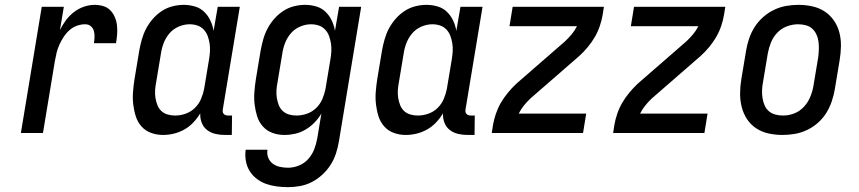

<svg xmlns="http://www.w3.org/2000/svg" viewBox="-20 -548 3540 791"><path d="M66 0 152 -520H243L227 -424Q237 -445 251.5 -464.5Q266 -484 285 -498.5Q304 -513 326 -520.5Q348 -528 370 -528Q388 -528 405 -523Q422 -518 434 -506Q446 -494 453 -477.5Q460 -461 462 -443Q464 -425 462.5 -406.5Q461 -388 458 -370H367Q369 -383 369.5 -396Q370 -409 366.5 -421Q363 -433 353.5 -440.5Q344 -448 331 -448Q314 -448 297 -442Q280 -436 266 -423.5Q252 -411 242 -395.5Q232 -380 224.5 -363.5Q217 -347 213 -330Q209 -313 206 -296L157 0Z M652 8Q626 8 602.5 -0.5Q579 -9 563 -27Q547 -45 539.5 -68.5Q532 -92 529 -117.5Q526 -143 528 -169Q530 -195 534 -221L554 -341Q558 -363 564.5 -386Q571 -409 582 -430Q593 -451 609.5 -470Q626 -489 646.5 -502.5Q667 -516 690.5 -522Q714 -528 737 -528Q760 -528 782.5 -521.5Q805 -515 821 -499.5Q837 -484 846.5 -464Q856 -444 860 -421L877 -520H968L898 -98Q897 -93 897.5 -88Q898 -83 901.5 -79Q905 -75 910 -73.5Q915 -72 920 -72H936L935 8H906Q886 8 867 3.5Q848 -1 833 -12.5Q818 -24 811 -42.5Q804 -61 805 -81Q793 -61 776.5 -43.5Q760 -26 739.5 -14.5Q719 -3 696.5 2.5Q674 8 652 8ZM701 -72Q723 -72 744.5 -79.5Q766 -87 782.5 -103Q799 -119 808 -140Q817 -161 821 -182L841 -302Q844 -319 845 -336Q846 -353 843.5 -369Q841 -385 835.5 -400Q830 -415 819 -426.5Q808 -438 793 -443Q778 -448 761 -448Q739 -448 716.5 -438.5Q694 -429 678.5 -411Q663 -393 654.5 -371Q646 -349 643 -327L623 -207Q620 -192 619 -176Q618 -160 620.5 -144.5Q623 -129 628.5 -115Q634 -101 644.5 -91Q655 -81 670 -76.5Q685 -72 701 -72Z M1167 223Q1143 223 1120 220Q1097 217 1076 209.5Q1055 202 1037.5 188.5Q1020 175 1008.5 156.5Q997 138 993 115.5Q989 93 992 69H1082Q1079 86 1085 101.5Q1091 117 1104 126.5Q1117 136 1133.5 139.5Q1150 143 1167 143Q1189 143 1211.5 134Q1234 125 1250 107Q1266 89 1274.5 67Q1283 45 1287 22L1304 -80Q1292 -60 1275.5 -43Q1259 -26 1238.5 -14Q1218 -2 1196 3Q1174 8 1152 8Q1126 8 1102.5 -0.5Q1079 -9 1063 -27Q1047 -45 1039.5 -68.5Q1032 -92 1029 -117.5Q1026 -143 1028 -169Q1030 -195 1034 -221L1054 -341Q1058 -363 1064.5 -386Q1071 -409 1082 -430Q1093 -451 1109.5 -470Q1126 -489 1146.5 -502.5Q1167 -516 1190.5 -522Q1214 -528 1237 -528Q1260 -528 1282.5 -521.5Q1305 -515 1321 -499.5Q1337 -484 1346.5 -464Q1356 -444 1360 -421L1377 -520H1468L1376 36Q1372 60 1364 84.5Q1356 109 1342 131Q1328 153 1308 171.5Q1288 190 1264.5 202Q1241 214 1216 218.5Q1191 223 1167 223ZM1201 -72Q1223 -72 1244.5 -79.5Q1266 -87 1282.5 -103Q1299 -119 1308 -140Q1317 -161 1321 -182L1341 -302Q1344 -319 1345 -336Q1346 -353 1343.5 -369Q1341 -385 1335.5 -400Q1330 -415 1319 -426.5Q1308 -438 1293 -443Q1278 -448 1261 -448Q1239 -448 1216.5 -438.5Q1194 -429 1178.5 -411Q1163 -393 1154.5 -371Q1146 -349 1143 -327L1123 -207Q1120 -192 1119 -176Q1118 -160 1120.5 -144.5Q1123 -129 1128.5 -115Q1134 -101 1144.5 -91Q1155 -81 1170 -76.5Q1185 -72 1201 -72Z M1652 8Q1626 8 1602.5 -0.5Q1579 -9 1563 -27Q1547 -45 1539.5 -68.5Q1532 -92 1529 -117.5Q1526 -143 1528 -169Q1530 -195 1534 -221L1554 -341Q1558 -363 1564.5 -386Q1571 -409 1582 -430Q1593 -451 1609.5 -470Q1626 -489 1646.5 -502.5Q1667 -516 1690.5 -522Q1714 -528 1737 -528Q1760 -528 1782.5 -521.5Q1805 -515 1821 -499.5Q1837 -484 1846.5 -464Q1856 -444 1860 -421L1877 -520H1968L1898 -98Q1897 -93 1897.5 -88Q1898 -83 1901.5 -79Q1905 -75 1910 -73.5Q1915 -72 1920 -72H1936L1935 8H1906Q1886 8 1867 3.5Q1848 -1 1833 -12.5Q1818 -24 1811 -42.5Q1804 -61 1805 -81Q1793 -61 1776.5 -43.5Q1760 -26 1739.5 -14.5Q1719 -3 1696.5 2.5Q1674 8 1652 8ZM1701 -72Q1723 -72 1744.5 -79.5Q1766 -87 1782.5 -103Q1799 -119 1808 -140Q1817 -161 1821 -182L1841 -302Q1844 -319 1845 -336Q1846 -353 1843.5 -369Q1841 -385 1835.5 -400Q1830 -415 1819 -426.5Q1808 -438 1793 -443Q1778 -448 1761 -448Q1739 -448 1716.5 -438.5Q1694 -429 1678.5 -411Q1663 -393 1654.5 -371Q1646 -349 1643 -327L1623 -207Q1620 -192 1619 -176Q1618 -160 1620.5 -144.5Q1623 -129 1628.5 -115Q1634 -101 1644.5 -91Q1655 -81 1670 -76.5Q1685 -72 1701 -72Z M2006 0 2011 -33Q2015 -56 2023 -79.5Q2031 -103 2043.5 -124.5Q2056 -146 2072.5 -166Q2089 -186 2107 -203L2307 -377Q2322 -391 2335 -406.5Q2348 -422 2357 -440H2079L2092 -520H2468L2463 -488Q2459 -464 2451 -440.5Q2443 -417 2430.5 -395.5Q2418 -374 2401.5 -354Q2385 -334 2366 -317L2166 -143Q2151 -129 2138.5 -113.5Q2126 -98 2117 -80H2395L2382 0Z M2506 0 2511 -33Q2515 -56 2523 -79.5Q2531 -103 2543.5 -124.5Q2556 -146 2572.5 -166Q2589 -186 2607 -203L2807 -377Q2822 -391 2835 -406.5Q2848 -422 2857 -440H2579L2592 -520H2968L2963 -488Q2959 -464 2951 -440.5Q2943 -417 2930.5 -395.5Q2918 -374 2901.5 -354Q2885 -334 2866 -317L2666 -143Q2651 -129 2638.5 -113.5Q2626 -98 2617 -80H2895L2882 0Z M3204 8Q3175 8 3147 2Q3119 -4 3096 -19Q3073 -34 3058 -56.5Q3043 -79 3036 -106Q3029 -133 3029 -162Q3029 -191 3034 -221L3054 -341Q3058 -365 3066.5 -390Q3075 -415 3089.5 -437.5Q3104 -460 3124.5 -478Q3145 -496 3169 -507.5Q3193 -519 3218.5 -523.5Q3244 -528 3269 -528Q3298 -528 3326 -522Q3354 -516 3377 -501Q3400 -486 3415.5 -463.5Q3431 -441 3438 -414Q3445 -387 3444.5 -358Q3444 -329 3439 -299L3419 -179Q3415 -155 3406.5 -130Q3398 -105 3384 -82.5Q3370 -60 3349.5 -42Q3329 -24 3305 -12.5Q3281 -1 3255 3.5Q3229 8 3204 8ZM3206 -72Q3229 -72 3251.5 -80.5Q3274 -89 3291 -107Q3308 -125 3317.5 -147.5Q3327 -170 3331 -193L3351 -313Q3353 -329 3353.5 -345Q3354 -361 3352 -376.5Q3350 -392 3343.5 -406Q3337 -420 3326 -430Q3315 -440 3299.5 -444Q3284 -448 3268 -448Q3245 -448 3222 -439.5Q3199 -431 3182 -413Q3165 -395 3156 -372.5Q3147 -350 3143 -327L3123 -207Q3120 -191 3119.5 -175Q3119 -159 3121.5 -143.5Q3124 -128 3130 -114Q3136 -100 3147.5 -90Q3159 -80 3174.5 -76Q3190 -72 3206 -72Z"/></svg>

Font: Iosevka Curly Medium
Style: Italic
Weight: 500
Italic angle: -9°
Monospace: yes
Designer: Belleve Invis
Foundry: Belleve Invis
Version: Version 22.1.2; ttfautohint (v1.8.4)